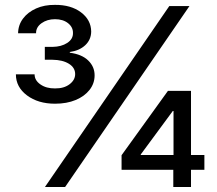

<svg xmlns="http://www.w3.org/2000/svg" viewBox="-20 -752 871 772"><path d="M201.2 -335Q133.3 -335 88.6 -368.4Q43.9 -401.9 43.9 -453.1H119.1Q119.1 -428.7 142.8 -412.4Q166.5 -396 201.2 -396.5Q236.8 -396 259.5 -413.1Q282.2 -430.2 282.2 -454.1Q282.2 -480 257.1 -495.6Q231.9 -511.2 191.4 -511.7H160.2V-563.5H191.4Q226.6 -564 250.2 -579.3Q273.9 -594.7 273.4 -619.1Q273.9 -642.6 253.7 -658.7Q233.4 -674.8 201.2 -674.8Q169.4 -674.8 147 -658.7Q124.5 -642.6 125 -618.2H52.7Q53.2 -651.4 72.5 -677.2Q91.8 -703.1 125.2 -718Q158.7 -732.9 201.2 -732.4Q265.1 -732.9 305.7 -702.4Q346.2 -671.9 346.7 -625Q346.2 -592.3 322.8 -570.3Q299.3 -548.3 260.7 -543V-540Q309.1 -533.7 334.7 -508.8Q360.4 -483.9 360.4 -449.2Q360.4 -416.5 340.1 -390.6Q319.8 -364.7 284.2 -349.9Q248.5 -335 201.2 -335ZM160.6 0 660.6 -727.5H741.7L241.7 0ZM468.8 -69.3V-127.9L655.3 -386.7H706.1V-305.7H674.8L545.9 -130.9V-128.9H801.8V-69.3ZM676.8 0V-87.9L677.7 -113.3V-386.7H748V0Z"/></svg>

Font: Inter V
Style: Weight 400 Optical size 14.0
Weight: 400
Designer: Rasmus Andersson
Foundry: rsms
Version: Version 4.000;git-4fc901f